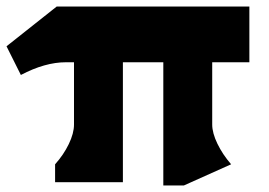

<svg xmlns="http://www.w3.org/2000/svg" viewBox="-20 -559 826 589"><path d="M631 -177Q631 -151 647 -118Q663 -85 689 -55L544 10H481V-368H357V0H149V-55Q175 -84 191 -117Q207 -150 207 -177V-368H182Q118 -368 44 -329L0 -417L154 -539H745V-368H631Z"/></svg>

Font: Inknut Antiqua
Style: Bold
Weight: 700
Designer: Claus Eggers Sørensen
Foundry: Claus Eggers Sørensen
Version: Version 1.003; ttfautohint (v1.8.2) -l 8 -r 50 -G 200 -x 14 